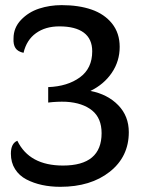

<svg xmlns="http://www.w3.org/2000/svg" viewBox="-20 -699 562 741"><path d="M217.8 -679.2Q283.7 -679.2 333.3 -662.1Q382.8 -645 412.4 -608.2Q441.9 -571.3 441.9 -518.1Q441.9 -462.9 411.6 -418.2Q381.3 -373.5 329.1 -348.1Q395.5 -335 436.3 -293Q477.1 -251 477.1 -189Q477.1 -94.2 403.6 -36.1Q330.1 22 212.9 22Q175.3 22 142.3 14.9Q109.4 7.8 81.8 -6.6Q54.2 -21 38.1 -46.4Q22 -71.8 22 -106Q22 -145.5 46.9 -155.8Q93.3 -60.1 223.1 -60.1Q372.1 -60.1 372.1 -185.1Q372.1 -242.7 335.7 -272.5Q299.3 -302.2 235.8 -306.2Q201.2 -307.6 166 -303.2V-362.8Q240.7 -365.7 288.3 -400.4Q335.9 -435.1 335.9 -501Q335.9 -548.8 303.5 -573Q271 -597.2 209 -597.2Q155.3 -597.2 118.9 -571Q82.5 -544.9 70.8 -495.1Q48.3 -500 39.6 -513.7Q30.8 -527.3 32.2 -550.8Q32.2 -591.8 61 -622.1Q89.8 -652.3 130.9 -665.8Q171.9 -679.2 217.8 -679.2Z"/></svg>

Font: Sansita Light
Style: Regular
Weight: 300
Designer: Pablo Cosgaya
Foundry: Omnibus-Type
Version: Version 1.006;hotconv 1.0.109;makeotfexe 2.5.65596